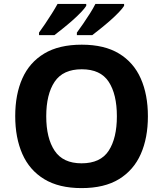

<svg xmlns="http://www.w3.org/2000/svg" viewBox="-20 -954 836 984"><path d="M738 -358Q738 -247 701.5 -164.5Q665 -82 590 -36Q515 10 398 10Q282 10 206.5 -36Q131 -82 94.5 -165Q58 -248 58 -359Q58 -470 94.5 -552Q131 -634 206.5 -679.5Q282 -725 399 -725Q515 -725 590 -679.5Q665 -634 701.5 -551.5Q738 -469 738 -358ZM217 -358Q217 -246 260 -181.5Q303 -117 398 -117Q495 -117 537 -181.5Q579 -246 579 -358Q579 -471 537 -535Q495 -599 399 -599Q303 -599 260 -535Q217 -471 217 -358ZM616 -924Q608 -911 589 -891Q570 -871 545 -849Q520 -827 495.5 -807.5Q471 -788 453 -774H374V-787Q388 -806 406 -832Q424 -858 441 -885Q458 -912 469 -934H616ZM422 -924Q414 -911 395 -891Q376 -871 351 -849Q326 -827 301.5 -807.5Q277 -788 259 -774H180V-787Q194 -806 211.5 -832Q229 -858 246 -885Q263 -912 275 -934H422Z"/></svg>

Font: Noto Sans NKo Unjoined
Style: Bold
Weight: 700
Designer: Monotype Design Team
Foundry: Monotype Imaging Inc.
Version: Version 2.004